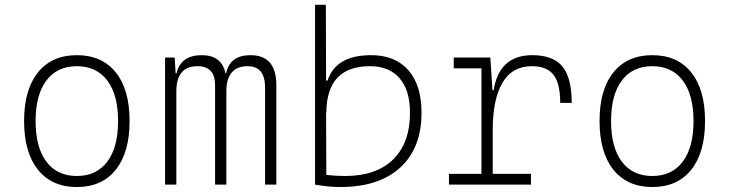

<svg xmlns="http://www.w3.org/2000/svg" viewBox="-20 -752 2970 782"><path d="M293 9.8Q191.4 9.8 134.8 -60.5Q78.1 -130.9 78.1 -258.8Q78.1 -387.2 134.8 -457.3Q191.4 -527.3 293 -527.3Q395 -527.3 451.4 -457.3Q507.8 -387.2 507.8 -258.8Q507.8 -130.9 451.4 -60.5Q395 9.8 293 9.8ZM293 -35.2Q373 -35.2 417 -93.5Q460.9 -151.9 460.9 -258.8Q460.9 -365.7 417 -424.1Q373 -482.4 293 -482.4Q212.9 -482.4 168.9 -424.1Q125 -365.7 125 -258.8Q125 -151.9 168.9 -93.5Q212.9 -35.2 293 -35.2Z M1059.6 0V-395.5Q1059.6 -482.4 988.3 -482.4Q901.9 -482.4 901.9 -378.9V0H856V-405.3Q856 -482.4 784.2 -482.4Q698.2 -482.4 698.2 -378.9V0H652.3V-517.6H691.4L695.3 -453.1H698.7Q716.3 -527.3 801.8 -527.3Q883.3 -527.3 898.4 -453.1H900.9Q916 -527.3 1000 -527.3Q1105.5 -527.3 1105.5 -405.3V0Z M1365.7 9.8Q1339.8 9.8 1314.9 7.1Q1290 4.4 1263.2 0V-732.4H1307.1L1308.1 -423.8H1314Q1348.1 -527.3 1491.7 -527.3Q1589.4 -527.3 1643.1 -466.3Q1696.8 -405.3 1696.8 -293Q1696.8 -148.9 1610.1 -69.6Q1523.4 9.8 1365.7 9.8ZM1308.1 -294.4 1309.1 -39.6Q1345.7 -35.2 1386.2 -35.2Q1512.2 -35.2 1581.1 -102.5Q1649.9 -169.9 1649.9 -293Q1649.9 -383.8 1607.7 -433.1Q1565.4 -482.4 1486.8 -482.4Q1309.1 -482.4 1309.1 -291Z M1986.8 -222.7V-43.9H2142.6V0H1808.6V-43.9H1940.9V-473.6H1828.1V-517.6H1977.1L1985.8 -384.8H1990.7Q2013.2 -527.3 2148.4 -527.3Q2232.4 -527.3 2270.5 -481.4Q2308.6 -435.5 2308.6 -333H2261.7Q2261.7 -412.1 2234.4 -447.3Q2207 -482.4 2146.5 -482.4Q2065.9 -482.4 2026.4 -414.8Q1986.8 -347.2 1986.8 -222.7Z M2636.7 9.8Q2535.2 9.8 2478.5 -60.5Q2421.9 -130.9 2421.9 -258.8Q2421.9 -387.2 2478.5 -457.3Q2535.2 -527.3 2636.7 -527.3Q2738.8 -527.3 2795.2 -457.3Q2851.6 -387.2 2851.6 -258.8Q2851.6 -130.9 2795.2 -60.5Q2738.8 9.8 2636.7 9.8ZM2636.7 -35.2Q2716.8 -35.2 2760.7 -93.5Q2804.7 -151.9 2804.7 -258.8Q2804.7 -365.7 2760.7 -424.1Q2716.8 -482.4 2636.7 -482.4Q2556.6 -482.4 2512.7 -424.1Q2468.8 -365.7 2468.8 -258.8Q2468.8 -151.9 2512.7 -93.5Q2556.6 -35.2 2636.7 -35.2Z"/></svg>

Font: Cascadia Mono ExtraLight
Style: Regular
Weight: 200
Monospace: yes
Designer: Aaron Bell
Foundry: Saja Typeworks
Version: Version 2404.023; ttfautohint (v1.8.4)